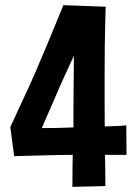

<svg xmlns="http://www.w3.org/2000/svg" viewBox="-20 -722 533 745"><path d="M126 -187 20 -229Q32 -255 44 -281Q56 -307 68.5 -334Q81 -361 93.5 -388Q106 -415 118 -443Q132 -476 146 -509Q160 -542 173.5 -574.5Q187 -607 200 -639Q213 -671 226 -702L390 -696Q390 -697 375.5 -686.5Q361 -676 343.5 -658Q326 -640 317 -617Q305 -590 288.5 -554Q272 -518 253.5 -477Q235 -436 215 -393Q199 -355 183 -318.5Q167 -282 152.5 -249Q138 -216 126 -187ZM35 -116 20 -229Q32 -228 53 -227Q74 -226 98.5 -225.5Q123 -225 149.5 -225Q176 -225 201 -225.5Q226 -226 247 -227Q274 -228 307.5 -229Q341 -230 374 -231Q407 -232 433.5 -233Q460 -234 470 -236L471 -121Q460 -121 434 -121Q408 -121 374.5 -121Q341 -121 307.5 -121Q274 -121 249 -121Q230 -121 202.5 -120.5Q175 -120 145.5 -119Q116 -118 90.5 -117.5Q65 -117 50 -116.5Q35 -116 35 -116ZM261 3Q261 -46 261.5 -83Q262 -120 263 -148Q264 -176 264.5 -198.5Q265 -221 265 -240.5Q265 -260 265 -281Q265 -321 265.5 -369Q266 -417 266.5 -470.5Q267 -524 266.5 -578.5Q266 -633 265 -686L390 -696Q389 -660 388 -621Q387 -582 386.5 -537Q386 -492 386 -438.5Q386 -385 386 -320Q386 -253 386.5 -204Q387 -155 387.5 -119Q388 -83 388.5 -55Q389 -27 389 0Z"/></svg>

Font: Truculenta ExtraBold
Style: Regular
Weight: 800
Version: Version 1.002